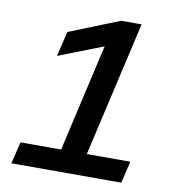

<svg xmlns="http://www.w3.org/2000/svg" viewBox="-80 -776 783 848"><g transform="rotate(10 312.0 -352.0)"><path d="M487 -704 348 -98H543L520 0H27L51 -98H233L343 -580L143 -502L170 -614L395 -704Z"/></g></svg>

Font: CBA Beacon Sans Bold
Style: Italic
Weight: 700
Italic angle: -13°
Designer: Wei Huang
Foundry: Wei Huang
Version: Version 1.002